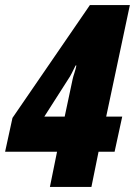

<svg xmlns="http://www.w3.org/2000/svg" viewBox="-27 -734 530 754"><path d="M169 0H332L360 -138H423L453 -276H390L483 -714H326L22 -271L-7 -138H197ZM147 -276 248 -434Q250 -438 254.5 -446Q259 -454 270 -477H273Q271 -465 265.5 -448.5Q260 -432 258 -422L227 -276Z"/></svg>

Font: Noto Sans Display Condensed Black
Style: Italic
Weight: 900
Width: 3
Italic angle: -192°
Designer: Monotype Design Team
Foundry: Monotype Imaging Inc.
Version: Version 1.900